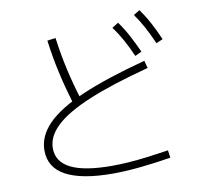

<svg xmlns="http://www.w3.org/2000/svg" viewBox="-94 -958 1188 1109"><g transform="rotate(-10 500.0 -403.5)"><path d="M480 48Q299 48 206 -1.5Q113 -51 113 -152Q113 -235 181.5 -305.5Q250 -376 395.5 -438.5Q541 -501 771 -562L783 -518Q566 -461 429 -404Q292 -347 227.5 -286Q163 -225 163 -156Q163 -76 242.5 -36.5Q322 3 482 3Q527 3 579 -0.5Q631 -4 690.5 -11.5Q750 -19 816 -29L822 15Q736 29 646.5 38.5Q557 48 480 48ZM322 -398Q293 -495 273 -585Q253 -675 240 -774L289 -781Q302 -683 322 -594Q342 -505 371 -411ZM725 -599Q700 -656 676 -699Q652 -742 623 -782L660 -805Q691 -762 715.5 -716Q740 -670 764 -617ZM858 -650Q833 -707 809.5 -750.5Q786 -794 758 -833L794 -855Q825 -812 849.5 -766Q874 -720 897 -667Z"/></g></svg>

Font: M PLUS 2 Thin Light
Style: Regular
Weight: 300
Version: Version 1.001